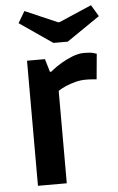

<svg xmlns="http://www.w3.org/2000/svg" viewBox="-56 -857 550 896"><g transform="rotate(-5 218.5 -409.0)"><path d="M85 0V-586H169L187 -525H193Q193 -525 207.5 -536.5Q222 -548 246.5 -562.5Q271 -577 299 -588Q327 -599 354 -599Q383 -599 397.5 -594.5Q412 -590 412 -590L401 -471Q401 -471 385 -472.5Q369 -474 351 -474Q325 -474 300.5 -467.5Q276 -461 255.5 -452Q235 -443 220 -433V0ZM215 -658 61 -764 93 -818 245 -752H252L405 -818L437 -764L282 -658Z"/></g></svg>

Font: Ruda ExtraBold
Style: Regular
Weight: 800
Designer: Mariela Monsalve and Angelina Sanchez
Foundry: Mariela Monsalve and Angelina Sanchez
Version: Version 2.000